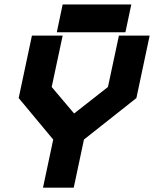

<svg xmlns="http://www.w3.org/2000/svg" viewBox="-20 -864 709 884"><path d="M178 0 225 -221.5 66 -412.5 127 -700H268.5L218 -463.5L325 -337H315.5L477 -463.5L527.5 -700H669L608 -412.5L366.5 -221.5L319.5 0ZM264 -71H263.5L301 -247.5L542 -434.5L583.5 -629.5H584L542.5 -434.5L301 -247.5L140 -434.5L181.5 -629.5H182L140.5 -434.5L301.5 -247.5ZM241.5 -715.5 268.5 -843.5H584.5L557.5 -715.5ZM320 -778.5H512H320Z"/></svg>

Font: Tourney Thin Black
Style: Italic
Weight: 900
Italic angle: -12°
Version: Version 1.015